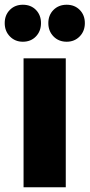

<svg xmlns="http://www.w3.org/2000/svg" viewBox="-31 -786 376 806"><path d="M64.9 -766.1Q98.6 -766.1 119.9 -744.4Q141.1 -722.7 141.1 -689Q141.1 -655.3 119.9 -633.1Q98.6 -610.8 64.9 -610.8Q32.2 -610.8 10.5 -633.1Q-11.2 -655.3 -11.2 -689Q-11.2 -722.7 10.3 -744.4Q31.7 -766.1 64.9 -766.1ZM249 -766.1Q282.2 -766.1 303.7 -744.4Q325.2 -722.7 325.2 -689Q325.2 -655.3 303.5 -633.1Q281.7 -610.8 249 -610.8Q215.3 -610.8 193.6 -633.1Q171.9 -655.3 171.9 -689Q171.9 -722.7 193.6 -744.4Q215.3 -766.1 249 -766.1ZM67.9 -541H245.1V0H67.9Z"/></svg>

Font: Montserrat-Arabic
Style: Bold
Weight: 700
Designer: Mohamed Gaber
Foundry: Kief Type Foundry
Version: Version 5.008;PS 005.008;hotconv 1.0.88;makeotf.lib2.5.64775